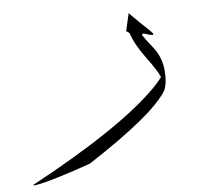

<svg xmlns="http://www.w3.org/2000/svg" viewBox="-358 -400 715 691"><g transform="rotate(-10 0.0 -54.0)"><path d="M189 -243.7Q193.8 -233.4 220.5 -193.1Q247.1 -152.8 247.1 -105.7Q247.1 -58.6 232.9 -33.7Q178.2 43.9 -76.2 179.2Q-226.6 217.8 -283.7 221.7Q-290.5 221.2 -291 219.7Q58.1 69.3 199.7 -53.2Q218.3 -69.8 230 -83Q223.1 -106.4 189.2 -161.6Q155.3 -216.8 146.5 -257.8L135.3 -268.1L155.3 -330.1Q164.1 -318.4 188.2 -290.8Q212.4 -263.2 222.2 -252Q231.9 -240.7 229.5 -238.8Q227.1 -236.8 221.7 -238.8H220.2Q216.8 -239.7 196.3 -248L189.9 -247.1Z"/></g></svg>

Font: AMoshref-Thulth
Style: Regular
Weight: 400
Designer: Ali Moshref
Foundry: Ali Moshref
Version: Version 0.1